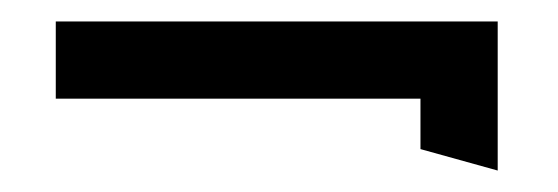

<svg xmlns="http://www.w3.org/2000/svg" viewBox="-20 -346 520 179"><path d="M32 -254H372V-207L444 -187V-326H32Z"/></svg>

Font: Charger Pro
Style: Nar
Weight: 400
Designer: Jasper
Foundry: Cannot Into Space Fonts
Version: Version 1.09